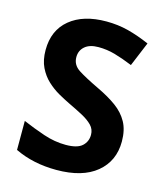

<svg xmlns="http://www.w3.org/2000/svg" viewBox="-110 -807 771 901"><g transform="rotate(15 275.5 -357.0)"><path d="M511 -198Q511 -103 442.5 -46.5Q374 10 248 10Q135 10 46 -33V-174Q97 -152 151.5 -133.5Q206 -115 260 -115Q316 -115 339.5 -136.5Q363 -158 363 -191Q363 -218 344.5 -237Q326 -256 295 -272.5Q264 -289 224 -308Q199 -320 170 -336.5Q141 -353 114.5 -377.5Q88 -402 71 -437Q54 -472 54 -521Q54 -617 119 -670.5Q184 -724 296 -724Q352 -724 402.5 -711Q453 -698 508 -674L459 -556Q410 -576 371 -587Q332 -598 291 -598Q248 -598 225 -578Q202 -558 202 -526Q202 -488 236 -466Q270 -444 337 -412Q392 -386 430.5 -358Q469 -330 490 -292Q511 -254 511 -198Z"/></g></svg>

Font: Noto IKEA Arabic
Style: Bold
Weight: 700
Designer: Monotype Design Team
Foundry: Monotype Imaging Inc.
Version: Version 1.200